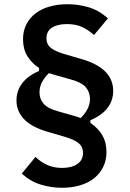

<svg xmlns="http://www.w3.org/2000/svg" viewBox="-20 -730 614 909"><path d="M484 -10Q484 29 468.5 60.5Q453 92 425.5 114Q398 136 359 147.5Q320 159 273 159Q222 159 173 144Q124 129 83 92L148 13Q174 38 205 51.5Q236 65 274 65Q319 65 346 46.5Q373 28 373 -6Q373 -36 350.5 -53.5Q328 -71 281 -84L209 -105Q167 -117 138 -133Q109 -149 91.5 -168.5Q74 -188 66 -209.5Q58 -231 58 -254Q58 -299 84.5 -335Q111 -371 165 -394V-408Q130 -431 109.5 -464.5Q89 -498 89 -544Q89 -583 104.5 -614Q120 -645 148 -666.5Q176 -688 214.5 -699Q253 -710 300 -710Q351 -710 400 -695.5Q449 -681 491 -643L425 -564Q399 -588 369 -602Q339 -616 297 -616Q253 -616 226.5 -599.5Q200 -583 200 -548Q200 -519 222.5 -502Q245 -485 292 -472L364 -451Q406 -439 435 -423Q464 -407 482 -387.5Q500 -368 508 -345.5Q516 -323 516 -300Q516 -255 489.5 -219.5Q463 -184 408 -161V-148Q443 -125 463.5 -91Q484 -57 484 -10ZM406 -262Q406 -293 386.5 -316.5Q367 -340 315 -354L244 -374Q236 -376 228 -378.5Q220 -381 212 -384Q191 -364 179 -341.5Q167 -319 167 -292Q167 -262 186.5 -239Q206 -216 258 -202L329 -182Q337 -180 345.5 -177Q354 -174 362 -171Q382 -191 394 -213.5Q406 -236 406 -262Z"/></svg>

Font: IBM Plex Sans Devanagari SemiBold
Style: Regular
Weight: 600
Designer: Mike Abbink, Paul van der Laan, Pieter van Rosmalen, Erin McLaughlin
Foundry: Bold Monday
Version: Version 1.1